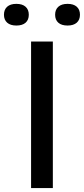

<svg xmlns="http://www.w3.org/2000/svg" viewBox="-72 -950 424 970"><path d="M85 0V-740H195V0ZM-52 -875.5Q-52 -901.5 -35.8 -916Q-19.5 -930.5 10.5 -930.5Q41 -930.5 57.2 -916Q73.5 -901.5 73.5 -875.5Q73.5 -849.5 57.2 -835.2Q41 -821 10.5 -821Q-19.5 -821 -35.8 -835.5Q-52 -850 -52 -875.5ZM206.5 -875.5Q206.5 -901.5 222.8 -916Q239 -930.5 269.5 -930.5Q299.5 -930.5 315.8 -916Q332 -901.5 332 -875.5Q332 -850 315.8 -835.5Q299.5 -821 269.5 -821Q239 -821 222.8 -835.2Q206.5 -849.5 206.5 -875.5Z"/></svg>

Font: Encode Sans Semi Expanded Medium
Style: Regular
Weight: 500
Width: 6
Designer: Multiple Designers
Foundry: Impallari Type
Version: Version 2.000